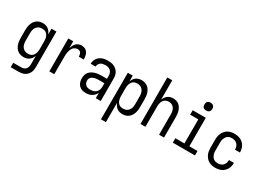

<svg xmlns="http://www.w3.org/2000/svg" viewBox="-30 -1574 3561 2627"><g transform="rotate(30 1750.0 -260.0)"><path d="M138 215V145H262Q282 145 301.5 138.5Q321 132 334.5 116.5Q348 101 353 81Q358 61 358 41V-91Q350 -70 337 -50.5Q324 -31 305.5 -17.5Q287 -4 264.5 2Q242 8 219 8Q194 8 169.5 1Q145 -6 125 -21Q105 -36 91.5 -57Q78 -78 70 -101.5Q62 -125 59 -150Q56 -175 56 -200V-320Q56 -345 59 -370Q62 -395 70 -418.5Q78 -442 91.5 -463Q105 -484 125 -499Q145 -514 169.5 -521Q194 -528 219 -528Q242 -528 264.5 -522Q287 -516 305.5 -502.5Q324 -489 337 -469.5Q350 -450 358 -429V-520H436V41Q436 64 432 87.5Q428 111 417.5 132Q407 153 390.5 169.5Q374 186 353 196.5Q332 207 308.5 211Q285 215 262 215ZM249 -62Q266 -62 282.5 -66Q299 -70 312 -80Q325 -90 334.5 -104.5Q344 -119 349 -134.5Q354 -150 356 -166.5Q358 -183 358 -200V-320Q358 -337 356 -353.5Q354 -370 349 -385.5Q344 -401 334.5 -415.5Q325 -430 312 -440Q299 -450 282.5 -454Q266 -458 249 -458Q232 -458 215.5 -454Q199 -450 185 -440.5Q171 -431 160.5 -417Q150 -403 144 -387Q138 -371 136 -354Q134 -337 134 -320V-200Q134 -183 136 -166Q138 -149 144 -133Q150 -117 160.5 -103Q171 -89 185 -79.5Q199 -70 215.5 -66Q232 -62 249 -62Z M624 0V-520H702V-412Q709 -434 719.5 -455Q730 -476 746 -493Q762 -510 784 -519Q806 -528 829 -528Q848 -528 866.5 -523.5Q885 -519 900 -508.5Q915 -498 925 -482Q935 -466 941 -448.5Q947 -431 949 -412.5Q951 -394 951 -375H873Q873 -390 870.5 -404.5Q868 -419 860.5 -432Q853 -445 839.5 -451.5Q826 -458 811 -458Q791 -458 772.5 -449.5Q754 -441 741.5 -426Q729 -411 721 -392.5Q713 -374 709 -354.5Q705 -335 703.5 -315Q702 -295 702 -276V0Z M1202 8Q1172 8 1143 -1Q1114 -10 1093.5 -32Q1073 -54 1064.5 -83Q1056 -112 1056 -141Q1056 -167 1062.5 -192Q1069 -217 1084.5 -237Q1100 -257 1122 -270.5Q1144 -284 1168.5 -292Q1193 -300 1218 -303Q1243 -306 1269 -306H1358V-355Q1358 -376 1351 -397Q1344 -418 1328 -432Q1312 -446 1291 -452Q1270 -458 1249 -458Q1229 -458 1209.5 -454Q1190 -450 1174 -439Q1158 -428 1149 -410Q1140 -392 1140 -373H1062Q1062 -396 1068.5 -418Q1075 -440 1088 -459Q1101 -478 1119.5 -491.5Q1138 -505 1159 -513.5Q1180 -522 1203 -525Q1226 -528 1249 -528Q1273 -528 1297 -524.5Q1321 -521 1343 -511Q1365 -501 1383.5 -485Q1402 -469 1414 -448Q1426 -427 1431 -403Q1436 -379 1436 -355V0H1358V-86Q1349 -64 1332.5 -45.5Q1316 -27 1295 -14.5Q1274 -2 1250 3Q1226 8 1202 8ZM1232 -62Q1256 -62 1280.5 -68.5Q1305 -75 1323 -91.5Q1341 -108 1349.5 -131.5Q1358 -155 1358 -180V-236H1269Q1254 -236 1238.5 -234.5Q1223 -233 1208.5 -229.5Q1194 -226 1180 -219.5Q1166 -213 1155 -203Q1144 -193 1139 -178.5Q1134 -164 1134 -149Q1134 -131 1141 -113Q1148 -95 1162 -83Q1176 -71 1194.5 -66.5Q1213 -62 1232 -62Z M1564 215V-520H1642V-429Q1650 -450 1663 -469.5Q1676 -489 1694.5 -502.5Q1713 -516 1735.5 -522Q1758 -528 1781 -528Q1806 -528 1830.5 -521Q1855 -514 1875 -499Q1895 -484 1908.5 -463Q1922 -442 1930 -418.5Q1938 -395 1941 -370Q1944 -345 1944 -320V-200Q1944 -175 1941 -150Q1938 -125 1930 -101.5Q1922 -78 1908.5 -57Q1895 -36 1875 -21Q1855 -6 1830.5 1Q1806 8 1781 8Q1758 8 1735.5 2Q1713 -4 1694.5 -17.5Q1676 -31 1663 -50.5Q1650 -70 1642 -91V215ZM1751 -62Q1768 -62 1784.5 -66Q1801 -70 1815 -79.5Q1829 -89 1839.5 -103Q1850 -117 1856 -133Q1862 -149 1864 -166Q1866 -183 1866 -200V-320Q1866 -337 1864 -354Q1862 -371 1856 -387Q1850 -403 1839.5 -417Q1829 -431 1815 -440.5Q1801 -450 1784.5 -454Q1768 -458 1751 -458Q1734 -458 1717.5 -454Q1701 -450 1688 -440Q1675 -430 1665.5 -415.5Q1656 -401 1651 -385.5Q1646 -370 1644 -353.5Q1642 -337 1642 -320V-200Q1642 -183 1644 -166.5Q1646 -150 1651 -134.5Q1656 -119 1665.5 -104.5Q1675 -90 1688 -80Q1701 -70 1717.5 -66Q1734 -62 1751 -62Z M2064 0V-735H2142V-429Q2150 -450 2163 -469Q2176 -488 2194.5 -502Q2213 -516 2235.5 -522Q2258 -528 2280 -528Q2305 -528 2329 -521Q2353 -514 2371.5 -498.5Q2390 -483 2403 -461.5Q2416 -440 2423.5 -416.5Q2431 -393 2433.5 -368.5Q2436 -344 2436 -320V0H2358V-320Q2358 -337 2356 -353.5Q2354 -370 2349 -385.5Q2344 -401 2334.5 -415Q2325 -429 2312 -439Q2299 -449 2283 -453.5Q2267 -458 2250 -458Q2233 -458 2217 -453.5Q2201 -449 2188 -439Q2175 -429 2165.5 -415Q2156 -401 2151 -385.5Q2146 -370 2144 -353.5Q2142 -337 2142 -320V0Z M2575 0V-70H2718V-450H2589V-520H2796V-70H2925V0ZM2750 -608Q2737 -608 2725 -611.5Q2713 -615 2704 -624Q2695 -633 2691.5 -645Q2688 -657 2688 -670Q2688 -683 2691.5 -695Q2695 -707 2704 -716Q2713 -725 2725 -729Q2737 -733 2750 -733Q2763 -733 2775 -729Q2787 -725 2796 -716Q2805 -707 2809 -695Q2813 -683 2813 -670Q2813 -657 2809 -645Q2805 -633 2796 -624Q2787 -615 2775 -611.5Q2763 -608 2750 -608Z M3247 8Q3221 8 3194 2.5Q3167 -3 3144 -16.5Q3121 -30 3103.5 -50.5Q3086 -71 3075 -95.5Q3064 -120 3060 -146.5Q3056 -173 3056 -200V-320Q3056 -347 3060 -373.5Q3064 -400 3075 -424.5Q3086 -449 3103.5 -469.5Q3121 -490 3144 -503.5Q3167 -517 3194 -522.5Q3221 -528 3247 -528Q3272 -528 3297 -523.5Q3322 -519 3344.5 -508Q3367 -497 3385 -479.5Q3403 -462 3415 -440Q3427 -418 3432.5 -393.5Q3438 -369 3438 -344V-342H3360V-343Q3360 -366 3353 -388Q3346 -410 3330 -426.5Q3314 -443 3292 -450.5Q3270 -458 3247 -458Q3230 -458 3213.5 -454Q3197 -450 3183 -440Q3169 -430 3159.5 -416Q3150 -402 3144 -386.5Q3138 -371 3136 -354Q3134 -337 3134 -320V-200Q3134 -183 3136 -166Q3138 -149 3144 -133.5Q3150 -118 3159.5 -104Q3169 -90 3183 -80Q3197 -70 3213.5 -66Q3230 -62 3247 -62Q3270 -62 3292 -69.5Q3314 -77 3330 -93.5Q3346 -110 3353 -132Q3360 -154 3360 -177V-178H3438V-176Q3438 -151 3432.5 -126.5Q3427 -102 3415 -80Q3403 -58 3385 -40.5Q3367 -23 3344.5 -12Q3322 -1 3297 3.5Q3272 8 3247 8Z"/></g></svg>

Font: Iosevka Term SS14
Style: Regular
Weight: 400
Monospace: yes
Designer: Belleve Invis
Foundry: Belleve Invis
Version: Version 24.1.1; ttfautohint (v1.8.4)